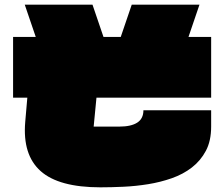

<svg xmlns="http://www.w3.org/2000/svg" viewBox="-20 -757 960 822"><path d="M884 -215Q884 -154 861.5 -111.5Q839 -69 801.5 -40Q764 -11 715.5 6Q667 23 614.5 31.5Q562 40 509 42.5Q456 45 410 45Q232 45 154 -24.5Q76 -94 88 -235L97 -339H36V-599H133L86 -737H376L423 -599H497L544 -737H834L787 -599H884V-339H393L381 -215H491Q541 -215 567.5 -232Q594 -249 594 -285H884Z"/></svg>

Font: ChangwonDangamAsac Bold
Style: Regular
Weight: 700
Designer: Choi Chi-young, Lee Youngbeen, Kim Jungjin, Yoon Jihee, Han Dohee
Foundry: YoonDesign Inc.
Version: Version 1.010;Build 20210623